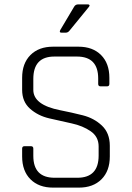

<svg xmlns="http://www.w3.org/2000/svg" viewBox="-20 -856 602 876"><path d="M81 -142V-178Q81 -189 92 -189H121Q132 -189 132 -178V-145Q132 -45 229 -45H333Q430 -45 430 -146V-188Q430 -232 394 -257Q358 -282 307 -293Q256 -304 204.5 -316Q153 -328 117 -360Q81 -392 81 -446V-501Q81 -567 119 -605Q157 -643 222 -643H338Q403 -643 441 -605Q479 -567 479 -501V-473Q479 -462 468 -462H439Q428 -462 428 -473V-498Q428 -598 331 -598H228Q132 -598 132 -496V-446Q132 -377 255 -353Q306 -343 357.5 -330Q409 -317 445 -283Q481 -249 481 -191V-142Q481 -76 443 -38Q405 0 340 0H222Q157 0 119 -38Q81 -76 81 -142ZM337 -836H381Q386 -836 388 -833Q390 -830 386 -825L297 -716Q290 -707 280 -707H260Q249 -707 255 -719L318 -825Q324 -836 337 -836Z"/></svg>

Font: Rajdhani
Style: Regular
Weight: 400
Designer: Satya Rajpurohit, Jyotish Sonowal
Foundry: Indian Type Foundry
Version: Version 1.201 February 1, 2022